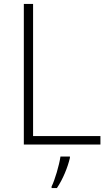

<svg xmlns="http://www.w3.org/2000/svg" viewBox="-20 -734 552 975"><path d="M101 0H490V-43H148V-714H101ZM335 68V61H287C281 104 258 182 242 213V221H269C300 175 324 115 335 68Z"/></svg>

Font: Noto Sans Syriac Extralight
Style: Regular
Weight: 200
Designer: Patrick Giasson and the Monotype Design Team
Foundry: Monotype Imaging Inc.
Version: Version 3.000